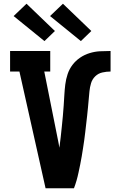

<svg xmlns="http://www.w3.org/2000/svg" viewBox="-20 -1008 640 1028"><path d="M224 0 84 -625H34V-735H249V-625H217L293 -245Q294 -238 295.5 -231Q297 -224 298 -217Q302 -245 305 -273.5Q308 -302 311 -330Q314 -358 316.5 -386Q319 -414 321 -442.5Q323 -471 324.5 -499Q326 -527 329.5 -555.5Q333 -584 342 -611Q351 -638 368 -660.5Q385 -683 408.5 -699Q432 -715 459.5 -723.5Q487 -732 515 -733.5Q543 -735 572 -735V-625Q550 -625 528 -620Q506 -615 490 -599.5Q474 -584 467.5 -562.5Q461 -541 459 -519.5Q457 -498 455 -476Q453 -454 451 -432Q449 -410 446.5 -388Q444 -366 441.5 -344.5Q439 -323 436.5 -301Q434 -279 431 -257.5Q428 -236 424.5 -214Q421 -192 417.5 -170.5Q414 -149 409.5 -127.5Q405 -106 400.5 -84.5Q396 -63 390 -42Q384 -21 376 0ZM413 -788 248 -922 317 -988 469 -842ZM218 -788 53 -922 122 -988 274 -842Z"/></svg>

Font: Iosevka Etoile Extrabold
Style: Regular
Weight: 800
Designer: Belleve Invis
Foundry: Belleve Invis
Version: Version 22.1.2; ttfautohint (v1.8.4)